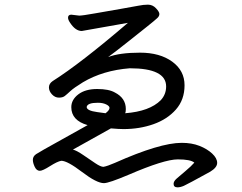

<svg xmlns="http://www.w3.org/2000/svg" viewBox="-20 -758 1040 824"><path d="M433 -272Q450 -285 450 -295Q450 -303 435.5 -310Q421 -317 400 -317Q355 -317 352 -299Q352 -283 397 -277ZM742 46Q725 46 725 31Q725 20 738 8.5Q751 -3 775.5 -23.5Q800 -44 814 -60Q798 -74 743 -74Q685 -74 532 -8Q447 28 426 28Q395 28 332 -20Q269 -68 243 -68Q226 -65 194.5 -45Q163 -25 151 -25Q137 -25 129 -42Q121 -59 121 -72Q121 -87 135 -96.5Q149 -106 244 -158.5Q339 -211 356 -221Q286 -241 286 -298Q286 -330 316 -353Q346 -376 397 -376Q447 -376 473 -361Q520 -337 520 -290Q520 -277 517 -272Q622 -280 670 -328Q693 -353 693 -387Q693 -465 537 -465Q422 -456 336 -405Q297 -381 282 -367Q267 -353 258 -346Q249 -339 233 -339Q216 -339 203 -353Q190 -367 190 -383Q190 -399 206 -410Q326 -486 529 -660L331 -625Q304 -625 281 -660Q272 -673 272 -682Q272 -695 286 -695L320 -691Q334 -691 387 -700.5Q440 -710 496 -719.5Q552 -729 574 -733.5Q596 -738 615 -738Q635 -738 649.5 -722.5Q664 -707 664 -698Q664 -688 654 -679.5Q644 -671 639 -666.5Q634 -662 612.5 -645Q591 -628 536.5 -584.5Q482 -541 444 -513Q493 -532 581 -532Q666 -532 719 -493.5Q772 -455 772 -392Q772 -330 735 -288Q698 -246 638.5 -225Q579 -204 510 -204Q491 -204 456 -207L293 -116Q309 -112 337.5 -92.5Q366 -73 389 -57.5Q412 -42 424 -42Q441 -45 473 -59Q666 -145 760 -145Q803 -145 836 -132Q869 -119 890.5 -99Q912 -79 912 -59Q912 -39 882 -21Q784 33 769 39.5Q754 46 742 46Z"/></svg>

Font: LXGW WenKai Medium
Style: Regular
Weight: 500
Designer: LXGW / Fontworks Inc.
Foundry: LXGW / Fontworks Inc.
Version: Version 1.501; October 10, 2024